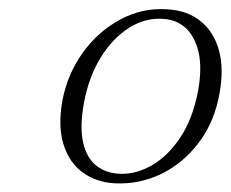

<svg xmlns="http://www.w3.org/2000/svg" viewBox="-20 -731 519 432"><path d="M356.5 -710Q401.5 -707.5 431.2 -683.5Q461 -659.5 472.5 -618.2Q484 -577 474 -521Q462.5 -456.5 427.2 -410Q392 -363.5 343 -339.8Q294 -316 239 -318.5Q197.5 -320.5 166.8 -342.5Q136 -364.5 123 -405.8Q110 -447 120.5 -505Q132 -565 166.5 -612.8Q201 -660.5 250.8 -687.2Q300.5 -714 356.5 -710ZM250 -340Q286 -338.5 322 -359.2Q358 -380 385.8 -421.8Q413.5 -463.5 425.5 -525.5Q435 -578 426.8 -613.5Q418.5 -649 397.8 -668Q377 -687 347 -688.5Q307 -691.5 270.5 -668.5Q234 -645.5 207 -602.2Q180 -559 169 -500Q159 -445.5 167 -410.5Q175 -375.5 196.8 -358.2Q218.5 -341 250 -340Z"/></svg>

Font: Fraunces ExtraLight
Style: Italic
Weight: 250
Italic angle: -16°
Version: Version 1.000;[b76b70a41]